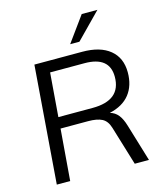

<svg xmlns="http://www.w3.org/2000/svg" viewBox="-133 -1024 958 1123"><g transform="rotate(-15 346.5 -463.0)"><path d="M560 -225 628 0H542L470 -237Q457 -280 427 -295.5Q397 -311 343 -311H176L151 0H70L125 -712H415Q523 -712 582 -663.5Q641 -615 641 -527Q641 -447 600 -395Q559 -343 478 -325Q508 -317 527.5 -293Q547 -269 560 -225ZM388 -379Q561 -379 561 -522Q561 -644 410 -644H202L181 -379ZM358 -773 469 -926H564L414 -773Z"/></g></svg>

Font: Muli
Style: Italic
Weight: 400
Italic angle: -4.541°
Designer: Vernon Adams
Foundry: Vernon Adams
Version: Version 2.001